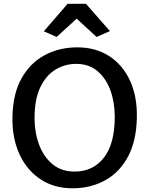

<svg xmlns="http://www.w3.org/2000/svg" viewBox="-20 -1006 804 1034"><path d="M379 8Q275.5 10 200 -39.2Q124.5 -88.5 84.5 -176.2Q44.5 -264 47 -377Q49.5 -501.5 96.2 -584.5Q143 -667.5 220.8 -709Q298.5 -750.5 394 -751Q493 -751.5 566.5 -704.8Q640 -658 679.8 -572.5Q719.5 -487 717 -372Q714.5 -247.5 670 -163.8Q625.5 -80 550 -37Q474.5 6 379 8ZM382 -82Q481 -82 539.5 -156.8Q598 -231.5 598 -377Q598 -454 574.8 -518.8Q551.5 -583.5 505.2 -622.8Q459 -662 390 -662Q329.5 -662 278.5 -631Q227.5 -600 196.8 -535.5Q166 -471 166 -370Q166 -293.5 190.2 -227.8Q214.5 -162 262.5 -122Q310.5 -82 382 -82ZM285 -807 216 -837.5 344 -985.5H443L572 -838.5L500 -807L393 -905.5Z"/></svg>

Font: Merriweather Sans
Style: Regular
Weight: 400
Designer: Eben Sorkin
Foundry: Eben Sorkin
Version: Version 1.008; ttfautohint (v1.7.19-72a1) -l 8 -r 50 -G 200 